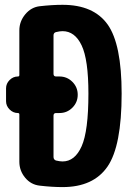

<svg xmlns="http://www.w3.org/2000/svg" viewBox="-20 -760 540 790"><path d="M237.3 -95.7Q288.1 -95.7 315.9 -158.2Q343.8 -220.7 343.8 -375Q343.8 -514.6 315.9 -573.2Q288.1 -631.8 237.3 -631.8Q226.6 -631.8 210 -627.9Q200.2 -625 200.2 -614.3V-456.1Q200.2 -445.3 210.9 -445.3H224.6Q255.9 -445.3 277.8 -423.3Q299.8 -401.4 299.8 -370.1Q299.8 -338.9 277.8 -316.9Q255.9 -294.9 224.6 -294.9H210.9Q200.2 -294.9 200.2 -284.2V-114.3Q200.2 -103.5 210 -99.6Q226.6 -95.7 237.3 -95.7ZM237.3 -740.2Q365.2 -740.2 422.9 -659.2Q480.5 -578.1 480.5 -375Q480.5 -159.2 422.4 -74.7Q364.3 9.8 237.3 9.8Q194.3 9.8 143.6 3.9Q107.4 0 83.5 -28.8Q59.6 -57.6 59.6 -94.7V-289.1Q59.6 -294.9 53.7 -294.9Q34.2 -294.9 19.5 -309.6Q4.9 -324.2 4.9 -343.8V-396.5Q4.9 -416 19.5 -430.7Q34.2 -445.3 53.7 -445.3Q59.6 -445.3 59.6 -451.2V-634.8Q59.6 -671.9 84 -701.2Q108.4 -730.5 143.6 -734.4Q194.3 -740.2 237.3 -740.2Z"/></svg>

Font: Rounded-X Mgen+ 1mn bold
Style: Bold
Weight: 700
Designer: [Source Han Sans]
Ryoko NISHIZUKA  (kana & ideographs); Paul D. Hunt (Latin, Greek & Cyrillic); Wenlong ZHANG  (bopomofo
Version: Version 1.059.20150602